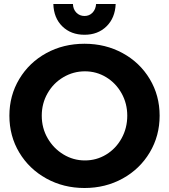

<svg xmlns="http://www.w3.org/2000/svg" viewBox="-20 -930 845 961"><path d="M27 -351Q27 -452 76.5 -534.5Q126 -617 211.5 -664Q297 -711 403 -711Q508 -711 594 -664Q680 -617 729.5 -534.5Q779 -452 779 -351Q779 -250 729.5 -167Q680 -84 594 -36.5Q508 11 403 11Q298 11 212 -36.5Q126 -84 76.5 -166.5Q27 -249 27 -351ZM189 -351Q189 -289 218.5 -238Q248 -187 297.5 -157Q347 -127 405 -127Q463 -127 511.5 -156.5Q560 -186 588.5 -237.5Q617 -289 617 -351Q617 -412 588.5 -463Q560 -514 511.5 -543.5Q463 -573 405 -573Q347 -573 297 -543.5Q247 -514 218 -463Q189 -412 189 -351ZM461 -910H559Q556 -840 513 -798Q470 -756 403 -756Q335 -756 292 -798Q249 -840 247 -910H345Q346 -883 362.5 -866.5Q379 -850 403 -850Q427 -850 443 -866.5Q459 -883 461 -910Z"/></svg>

Font: Argentum Sans SemiBold
Style: Regular
Weight: 600
Designer: Julieta Ulanovsky (Modified by Cristiano Sobral)
Foundry: Julieta Ulanovsky
Version: Version 5.001;November 22, 2018;FontCreator 11.5.0.2425 64-b